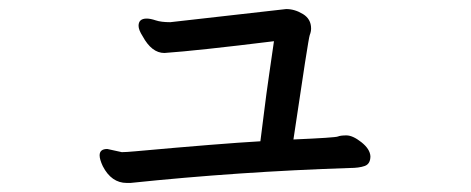

<svg xmlns="http://www.w3.org/2000/svg" viewBox="-20 -409 1040 424"><path d="M268 -5H260Q226 -5 207 -42Q200 -57 200 -66Q200 -80 217 -80L249 -73Q258 -73 280 -75Q468 -92 555 -97Q558 -119 563 -160Q568 -201 574.5 -245.5Q581 -290 585 -318Q415 -297 343 -292Q315 -292 295 -329Q286 -343 286 -352Q286 -368 304 -368Q312 -368 324 -364Q336 -360 356 -360L612 -389Q631 -389 649 -378Q667 -367 667 -346Q667 -339 664 -331.5Q661 -324 628 -101Q720 -105 726 -107.5Q732 -110 745 -110Q759 -110 778 -95Q797 -80 798 -64Q798 -47 785.5 -42.5Q773 -38 752 -38Q507 -30 268 -5Z"/></svg>

Font: LXGW WenKai Lite Medium
Style: Regular
Weight: 500
Designer: LXGW / Fontworks Inc.
Foundry: LXGW / Fontworks Inc.
Version: Version 1.511; March 25, 2025